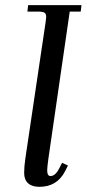

<svg xmlns="http://www.w3.org/2000/svg" viewBox="-20 -722 338 749"><path d="M74.2 -47.9Q74.2 -71.8 79.1 -105L158.2 -637.2Q160.2 -650.9 160.2 -655.8Q160.2 -668.5 153.3 -672.6Q146.5 -676.8 127.9 -676.8H86.9L89.8 -702.1H297.9L294.9 -676.8H252L168.9 -104Q164.1 -68.8 164.1 -58.1Q164.1 -35.2 176.8 -35.2Q195.8 -35.2 210.9 -64.9L222.2 -86.9L245.1 -76.2L233.9 -54.2Q202.6 6.8 133.8 6.8Q105 6.8 89.6 -7.1Q74.2 -21 74.2 -47.9Z"/></svg>

Font: Dihjauti S
Style: Bold Italic
Weight: 700
Italic angle: -9°
Designer: T. Christopher White
Version: Version 3.0.0